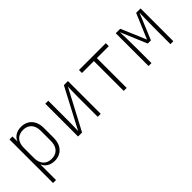

<svg xmlns="http://www.w3.org/2000/svg" viewBox="62 -1328 2277 2277"><g transform="rotate(-45 1200.0 -190.0)"><path d="M110 180H160V-83C182 -26 238 10 313 10C422 10 495 -70 495 -190V-361C495 -481 423 -560 313 -560C238 -560 182 -525 160 -467V-550H110ZM303 -33C213 -33 160 -91 160 -190V-361C160 -459 213 -517 303 -517C392 -517 445 -459 445 -361V-190C445 -91 392 -33 303 -33Z M710 0H777L1044 -505C1042 -468 1040 -401 1040 -350V0H1090V-550H1022L756 -45C758 -82 760 -149 760 -200V-550H710Z M1475 0H1525V-500H1725V-550H1275V-500H1475Z M1892 0H1941V-260C1941 -362 1938 -471 1935 -525L2074 -195H2127L2264 -525C2262 -471 2259 -362 2259 -260V0H2308V-550H2234L2101 -235L1967 -550H1892Z"/></g></svg>

Font: JetBrains Mono Thin
Style: Regular
Weight: 100
Monospace: yes
Designer: Philipp Nurullin, Konstantin Bulenkov
Foundry: JetBrains
Version: Version 2.305